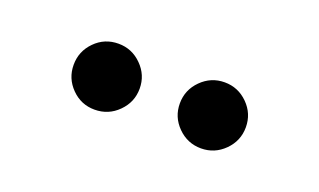

<svg xmlns="http://www.w3.org/2000/svg" viewBox="-32 -1073 564 339"><g transform="rotate(20 250.0 -904.0)"><path d="M350 -841.5Q324.5 -841.5 306.2 -859.8Q288 -878 288 -903.5Q288 -929 306.2 -947.2Q324.5 -965.5 350 -965.5Q375.5 -965.5 393.8 -947.2Q412 -929 412 -903.5Q412 -878 393.8 -859.8Q375.5 -841.5 350 -841.5ZM150 -841.5Q124.5 -841.5 106.5 -859.8Q88.5 -878 88.5 -903.5Q88.5 -929 106.5 -947.2Q124.5 -965.5 150.5 -965.5Q176 -965.5 194.2 -947.2Q212.5 -929 212.5 -903.5Q212.5 -878 194.2 -859.8Q176 -841.5 150 -841.5Z"/></g></svg>

Font: Bodoni Moda ExtraBold
Style: Regular
Weight: 800
Version: Version 2.005